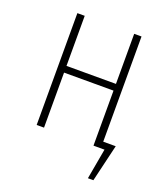

<svg xmlns="http://www.w3.org/2000/svg" viewBox="-124 -609 733 839"><g transform="rotate(20 242.5 -189.0)"><path d="M390.1 -30.8H448.2L407.2 142.1H381.8L407.2 0H356V-255.9H126V0H91.8V-520H126V-287.1H356V-520H390.1Z"/></g></svg>

Font: Fira Sans Compressed UltraLight
Style: Regular
Weight: 200
Width: 1
Designer: Carrois Corporate & Edenspiekermann AG
Foundry: Carrois Corporate GbR & Edenspiekermann AG
Version: Version 4.203;PS 004.203;hotconv 1.0.88;makeotf.lib2.5.64775